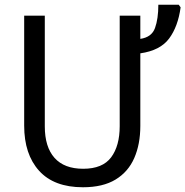

<svg xmlns="http://www.w3.org/2000/svg" viewBox="-20 -780 782 810"><path d="M572 -616Q620 -623 634 -662Q648 -701 648 -760H734L742 -749Q731 -668 693.5 -617.5Q656 -567 572 -555V-249Q572 -172 546.5 -113.5Q521 -55 467.5 -22.5Q414 10 330 10Q208 10 145 -59.5Q82 -129 82 -250V-714H169V-247Q169 -160 210 -114Q251 -68 331 -68Q413 -68 449 -116.5Q485 -165 485 -248V-714H572Z"/></svg>

Font: Noto Sans SemiCondensed
Style: Regular
Weight: 400
Width: 4
Designer: Monotype Design Team
Foundry: Monotype Imaging Inc.
Version: Version 2.013; ttfautohint (v1.8.4.7-5d5b)